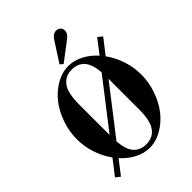

<svg xmlns="http://www.w3.org/2000/svg" viewBox="-266 -1087 1243 1243"><g transform="rotate(-45 356.0 -465.0)"><path d="M70 -6 150 -109Q112 -161 91 -225Q70 -289 70 -356Q70 -426 94 -495Q118 -564 158 -615Q198 -666 253 -698Q308 -730 366 -730Q418 -730 467.5 -704.5Q517 -679 557 -634L631 -730L662 -706L582 -603Q620 -551 641 -487Q662 -423 662 -356Q662 -286 638 -217Q614 -148 574 -97Q534 -46 479 -14Q424 18 366 18Q314 18 264.5 -7.5Q215 -33 175 -78L101 18ZM242 -164Q248 -84 280 -49Q312 -14 366 -14Q426 -14 459 -58.5Q492 -103 492 -206V-487ZM240 -225 490 -548Q484 -628 452 -663Q420 -698 366 -698Q306 -698 273 -653.5Q240 -609 240 -506ZM334 -778 423 -916Q444 -948 472 -948Q490 -948 502 -937Q514 -926 514 -908Q514 -882 486 -860L354 -760Z"/></g></svg>

Font: Old Standard TT
Style: Bold
Weight: 700
Designer: Alexey Kryukov <alexios@thessalonica.org.ru>
Version: Version 2.2